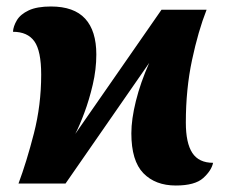

<svg xmlns="http://www.w3.org/2000/svg" viewBox="-20 -566 697 592"><path d="M522 6Q459 6 422 -32Q385 -70 385 -155Q385 -198 399 -254.5Q413 -311 440 -372L182 0H37Q62 -67 84.5 -154.5Q107 -242 107 -336Q107 -409 86 -438.5Q65 -468 20 -468Q21 -485 32 -503.5Q43 -522 68.5 -534Q94 -546 137 -546Q208 -546 242.5 -508.5Q277 -471 277 -398Q277 -352 266 -305Q255 -258 240 -218Q225 -178 212 -153L478 -536H617Q591 -470 572 -380.5Q553 -291 553 -188Q553 -125 573 -94.5Q593 -64 637 -64Q632 -40 606.5 -17Q581 6 522 6Z"/></svg>

Font: Noto Serif SemiCondensed ExtraBold
Style: Regular
Weight: 800
Width: 4
Designer: Monotype Design Team
Foundry: Monotype Imaging Inc.
Version: Version 2.015